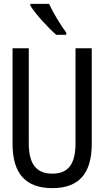

<svg xmlns="http://www.w3.org/2000/svg" viewBox="-20 -964 540 994"><path d="M271 -784H323V-795C295 -832 255 -898 234 -944H137V-935C163 -892 231 -818 271 -784ZM251 10C386 10 455 -63 455 -219V-714H371V-223C371 -111 331 -65 251 -65C172 -65 129 -110 129 -222V-714H45V-219C45 -63 115 10 251 10Z"/></svg>

Font: Noto Sans Mono ExtraCondensed
Style: Regular
Weight: 400
Width: 2
Designer: Monotype Design Team
Foundry: Monotype Imaging Inc.
Version: Version 2.014